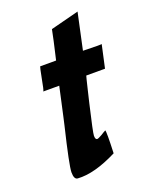

<svg xmlns="http://www.w3.org/2000/svg" viewBox="-107 -577 503 645"><g transform="rotate(-20 144.5 -254.5)"><path d="M289 -388 271 -306H204Q203 -303 200.5 -293Q198 -283 192.5 -260Q187 -237 182 -216Q159 -118 159 -107Q159 -93 166 -93Q170 -93 184 -101Q193 -107 201 -111Q204 -105 201 -29Q118 13 59 9Q46 8 46 -17Q46 -41 78 -174Q80 -183 84 -200.5Q88 -218 94.5 -248Q101 -278 107 -305H50Q53 -308 60 -347Q68 -388 69 -388H126Q144 -465 149 -492L250 -518L222 -388Q291 -386 289 -388Z"/></g></svg>

Font: GFS Neohellenic Rg
Style: Bold Italic
Weight: 700
Italic angle: -12°
Designer: Designed by Takis Katsoulidis and George D. Matthiopoulos.
Foundry: Designed by Takis Katsoulidis and George D. Matthiopoulos.
Version: Version 1.0